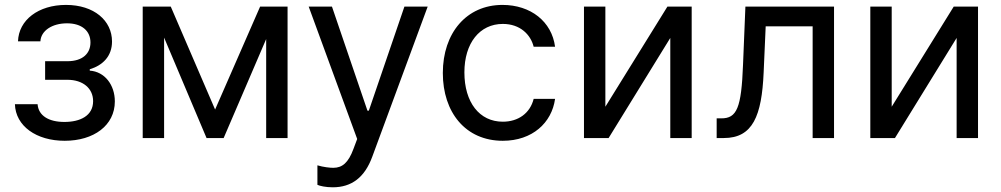

<svg xmlns="http://www.w3.org/2000/svg" viewBox="-20 -573 4155 797"><path d="M136 -140.6H41.9C44.7 -49.7 131 11.4 248.6 11.4C369 11.4 456.7 -52.2 456.7 -152C456.7 -220.9 414.4 -275.6 352.6 -279.8V-285.5C405.9 -301.5 445 -339.1 445 -400.6C445 -487.6 370.4 -552.6 253.9 -552.6C139.6 -552.6 57.5 -490.1 54.7 -401.3H147.7C149.9 -445.3 196 -476.2 258.2 -476.2C320.3 -476.2 355.5 -444.2 355.5 -396.7C355.5 -352.3 324.6 -318.9 259.6 -318.9H167.3V-241.8H259.6C324.6 -241.8 366.5 -206 366.5 -153.1C366.5 -92.3 312.9 -66.8 247.2 -66.8C182.9 -66.8 139.6 -92.3 136 -140.6Z M872.9 -118.3 688.9 -545.5H572.4V0H661.2V-416.9L837.4 0H908.4L1084.9 -410.9V0H1173.7V-545.5H1059.7Z M1361.2 204.5C1440 204.5 1494 163 1525.2 77.8L1755.3 -545.5H1658.7L1511 -113.6H1505.3L1358 -545.5H1261.4L1462.7 3.9L1447.4 44.7C1425.8 103.7 1400.2 123.2 1364.3 123.6C1351.2 123.9 1322.1 120.7 1297.6 113.3V194.2C1307.5 198.9 1332 204.5 1361.2 204.5Z M2067.1 11.4C2190 11.4 2270.6 -63.6 2284.1 -162.6H2195.3C2180.4 -103 2131.4 -67.8 2067.1 -67.8C1970.2 -67.8 1907.7 -148.1 1907.7 -272.7C1907.7 -394.5 1971.6 -473.7 2067.1 -473.7C2139.6 -473.7 2182.9 -429 2195.3 -378.9H2284.1C2270.6 -483.3 2183.2 -552.6 2065.7 -552.6C1916.5 -552.6 1818.2 -436.1 1818.2 -269.9C1818.2 -106.5 1912.6 11.4 2067.1 11.4Z M2492.9 -130V-545.5H2404.1V0H2506.4L2762.4 -415.5V0H2851.2V-545.5H2750.4Z M2954.9 0H2984.7C3105.1 0 3142 -92.3 3149.9 -271.7L3158.4 -463.8H3353.3V0H3442.1V-545.5H3074.2L3064.3 -304C3057.5 -124.6 3038.7 -81.7 2974.4 -81.7H2954.9Z M3681.5 -130V-545.5H3592.7V0H3695L3951 -415.5V0H4039.8V-545.5H3938.9Z"/></svg>

Font: Margiela Sans Text
Style: Regular
Weight: 400
Designer: Stefan Endress, Andreas Faust
Version: Version 1.100;FEAKit 1.0